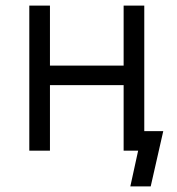

<svg xmlns="http://www.w3.org/2000/svg" viewBox="-20 -540 635 688"><path d="M85 0H159V-235H423V0H475L447 128H520L565 -70H497V-520H423V-305H159V-520H85Z"/></svg>

Font: Fixel Text Regular
Style: Regular
Weight: 400
Width: 4
Designer: AlfaBravo + MacPaw
Foundry: Kyrylo Tkachov, Marchela Mozhyna, Serhii Makarenko, Maria Weinstein, Zakhar Kryvoshyya
Version: Version 1.211